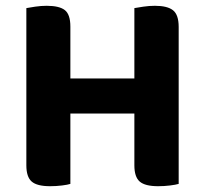

<svg xmlns="http://www.w3.org/2000/svg" viewBox="-20 -636 708 663"><path d="M71 -423H223V-1Q214 2 194 4.5Q174 7 153 7Q108 7 89.5 -9Q71 -25 71 -65ZM223 -231H71V-608Q81 -610 101.5 -613Q122 -616 141 -616Q185 -616 204 -601Q223 -586 223 -544ZM444 -423H597V-1Q587 2 567 4.5Q547 7 526 7Q481 7 462.5 -9Q444 -25 444 -65ZM597 -231H444V-608Q455 -610 475 -613Q495 -616 515 -616Q558 -616 577.5 -600.5Q597 -585 597 -543ZM531 -244H140V-365H531Z"/></svg>

Font: Baloo Bhaijaan 2
Style: Bold
Weight: 700
Designer: Sanskriti Dholi, Noopur Datye and Ek Type
Foundry: Ek Type
Version: Version 1.701